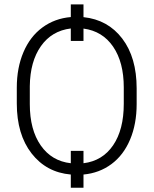

<svg xmlns="http://www.w3.org/2000/svg" viewBox="-20 -798 713 887"><path d="M611.3 -316.9Q611.3 -225.6 581.1 -153.6Q550.8 -81.5 494.9 -40Q439 1.5 365.7 8.3V69.3H307.1V8.3Q194.3 -1.5 126 -89.1Q57.6 -176.8 57.6 -320.3V-393.1Q57.6 -484.9 88.4 -557.1Q119.1 -629.4 176 -671.1Q232.9 -712.9 307.1 -719.2V-777.8H365.7V-718.8Q478.5 -707 544.9 -619.6Q611.3 -532.2 611.3 -389.6ZM551.8 -394Q551.8 -510.3 502.7 -582.3Q453.6 -654.3 365.7 -666V-608.9H307.1V-666.5Q219.2 -655.8 169.2 -585Q119.1 -514.2 117.7 -399.9V-316.9Q117.7 -198.7 168.2 -126.2Q218.8 -53.7 307.1 -43.9V-101.1H365.7V-43.9Q453.6 -54.7 502.7 -127Q551.8 -199.2 551.8 -318.4Z"/></svg>

Font: Roboto Light
Style: Regular
Weight: 300
Designer: Google
Version: Version 2.134; 2016; ttfautohint (v1.6)